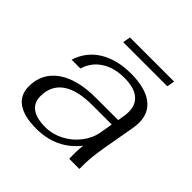

<svg xmlns="http://www.w3.org/2000/svg" viewBox="-163 -766 923 923"><g transform="rotate(45 298.5 -304.5)"><path d="M37 -109Q37 -198 107.5 -248Q178 -298 305 -298H456L462 -335Q464 -345 464 -362Q464 -411 431 -437Q398 -463 333 -463Q264 -463 216.5 -432Q169 -401 152 -345H92Q116 -420 181 -460Q246 -500 342 -500Q436 -500 486 -464Q536 -428 536 -361Q536 -344 533 -324L504 -161Q496 -113 492.5 -78Q489 -43 490 0H421Q419 -49 424 -92Q343 10 206 10Q123 10 80 -20.5Q37 -51 37 -109ZM438 -197 449 -261H317Q215 -261 162.5 -224Q110 -187 110 -115Q110 -71 141 -48.5Q172 -26 232 -26Q280 -26 324.5 -49Q369 -72 399.5 -111.5Q430 -151 438 -197ZM215 -619H515L508 -580H208Z"/></g></svg>

Font: Fahkwang Light
Style: Italic
Weight: 300
Italic angle: -10°
Version: Version 1.000; ttfautohint (v1.6)